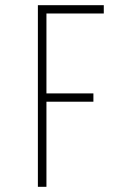

<svg xmlns="http://www.w3.org/2000/svg" viewBox="-20 -720 490 740"><path d="M380 -668H159V-360H340V-328H159V0H126V-700H380Z"/></svg>

Font: League Mono Thin Condensed
Style: Regular
Weight: 100
Width: 1
Designer: Tyler Finck
Foundry: The League of Moveable Type / Tyler Finck
Version: Version 2.300;RELEASE